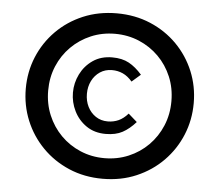

<svg xmlns="http://www.w3.org/2000/svg" viewBox="-53 -793 985 864"><g transform="rotate(5 440.0 -360.5)"><path d="M162.6 -361.6Q162.6 -421.1 184 -472.1Q205.4 -523 243.5 -561.1Q281.7 -599.2 332.2 -620.6Q382.7 -642 440.8 -642Q498.9 -642 549.6 -620.6Q600.3 -599.2 638.4 -561.1Q676.5 -523 697.9 -472.1Q719.3 -421.1 719.3 -361.6Q719.3 -302.1 697.9 -251Q676.5 -199.8 638.4 -161.4Q600.3 -123 549.6 -101.7Q498.9 -80.3 440.8 -80.3Q382.7 -80.3 332.2 -101.7Q281.7 -123 243.5 -161.4Q205.4 -199.8 184 -251Q162.6 -302.1 162.6 -361.6ZM61.5 -361.6Q61.5 -285.6 89.4 -218Q117.3 -150.3 168.3 -98.4Q219.3 -46.5 288.5 -16.9Q357.8 12.8 440.8 12.8Q523.8 12.8 593 -16.9Q662.3 -46.5 713.3 -98.4Q764.2 -150.3 792.2 -218Q820.1 -285.6 820.1 -361.6Q820.1 -437.8 792.2 -505.2Q764.2 -572.5 713.3 -624.1Q662.3 -675.7 592.9 -705.1Q523.4 -734.5 440.8 -734.5Q358.1 -734.5 288.7 -705.1Q219.3 -675.7 168.3 -624.1Q117.3 -572.5 89.4 -505.2Q61.5 -437.8 61.5 -361.6ZM572.2 -468.7Q543.7 -501.5 512.9 -518.3Q482.2 -535.2 437.2 -535.2Q386.6 -535.2 350.1 -510.2Q313.6 -485.1 294 -445.5Q274.4 -405.9 274.4 -362.2Q274.4 -318.5 294 -278.9Q313.6 -239.3 350.1 -214.3Q386.6 -189.4 437.2 -189.4Q482.2 -189.4 512.9 -206Q543.7 -222.6 572.2 -254.9L532.7 -289.6Q512.9 -266.8 490.3 -256.5Q467.6 -246.3 441.5 -246.3Q410.5 -246.3 387.1 -262Q363.7 -277.7 350.6 -303.8Q337.5 -330 337.5 -362.2Q337.5 -394.4 350.6 -420.7Q363.7 -446.9 387.1 -462.5Q410.5 -478.1 441.5 -478.1Q467.6 -478.1 490.3 -467.8Q512.9 -457.5 532.7 -434.3Z"/></g></svg>

Font: Estedad-FD VF
Style: Regular
Weight: 100
Designer: Amin Abedi
Version: Version 7.3